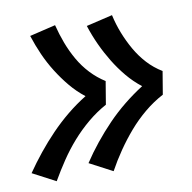

<svg xmlns="http://www.w3.org/2000/svg" viewBox="-76 -656 640 641"><g transform="rotate(-10 244.0 -335.0)"><path d="M259 -78 181 -119Q202 -151 227 -182Q252 -213 279.5 -241.5Q307 -270 338 -295Q369 -320 402 -341Q375 -362 353 -388.5Q331 -415 313 -444.5Q295 -474 280.5 -505.5Q266 -537 255 -571L344 -592Q351 -560 363 -529.5Q375 -499 391 -471Q407 -443 428.5 -419.5Q450 -396 478 -379L465 -301Q431 -283 401 -258Q371 -233 346 -204Q321 -175 299 -143Q277 -111 259 -78ZM66 -78 -12 -119Q10 -151 35 -182Q60 -213 87.5 -241.5Q115 -270 145.5 -295Q176 -320 210 -341Q183 -362 161 -388.5Q139 -415 120.5 -444.5Q102 -474 88 -505.5Q74 -537 63 -571L151 -592Q159 -560 170.5 -529.5Q182 -499 198 -471Q214 -443 236 -419.5Q258 -396 285 -379L272 -301Q239 -283 209 -258Q179 -233 153.5 -204Q128 -175 106.5 -143Q85 -111 66 -78Z"/></g></svg>

Font: Iosevka SS04 Extrabold Oblique
Style: Regular
Weight: 800
Italic angle: -9°
Monospace: yes
Designer: Belleve Invis
Foundry: Belleve Invis
Version: Version 19.0.0; ttfautohint (v1.8.4)